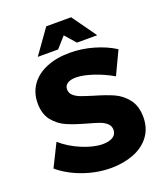

<svg xmlns="http://www.w3.org/2000/svg" viewBox="-164 -1018 973 1138"><g transform="rotate(-20 323.0 -449.5)"><path d="M325 -565Q291 -565 271.5 -552.5Q252 -540 252 -516Q252 -493 269 -477.5Q286 -462 311 -452.5Q336 -443 385 -428Q458 -407 505.5 -386Q553 -365 587 -321.5Q621 -278 621 -208Q621 -138 584 -88.5Q547 -39 482.5 -14Q418 11 339 11Q252 11 165.5 -19.5Q79 -50 16 -103L87 -246Q140 -199 212.5 -169Q285 -139 341 -139Q382 -139 405.5 -154Q429 -169 429 -198Q429 -222 411.5 -238Q394 -254 367.5 -263.5Q341 -273 293 -286Q221 -306 174 -326.5Q127 -347 93.5 -388.5Q60 -430 60 -499Q60 -564 94.5 -613Q129 -662 192.5 -688.5Q256 -715 340 -715Q416 -715 490 -693.5Q564 -672 620 -636L551 -490Q495 -523 431.5 -544Q368 -565 325 -565ZM530 -757H402L343 -824L283 -757H155L264 -910H421Z"/></g></svg>

Font: Gontserrat
Style: Bold
Weight: 700
Designer: Julieta Ulanovsky
Foundry: Julieta Ulanovsky
Version: Version 6.001